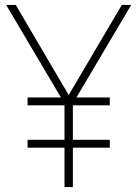

<svg xmlns="http://www.w3.org/2000/svg" viewBox="-20 -760 558 780"><path d="M92 -160V-192H242V-332H92V-364H227.5L5 -740H44L259 -374L475 -740H513L290.5 -364H426V-332H276V-192H426V-160H276V0H242V-160Z"/></svg>

Font: Encode Sans Condensed Condensed Thin
Style: Regular
Weight: 100
Width: 3
Designer: Multiple Designers
Foundry: Impallari Type
Version: Version 3.000; ttfautohint (v1.8.3) -l 8 -r 50 -G 200 -x 14 